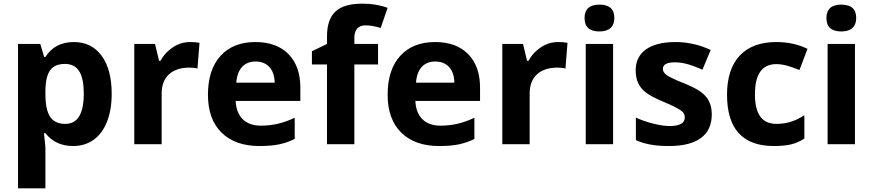

<svg xmlns="http://www.w3.org/2000/svg" viewBox="-20 -785 4751 1045"><path d="M377.9 9.8C420.4 9.8 457.5 -1.5 489.3 -23.9C552.2 -68.8 587.9 -157.2 587.9 -273.9C587.9 -362.3 569.8 -431.6 533.2 -481.4C496.6 -531.2 446.3 -556.2 381.8 -556.2C313.5 -556.2 261.7 -529.3 227.1 -475.1H220.2L199.2 -545.9H78.1V240.2H227.1V19C227.1 11.7 224.6 -14.6 219.2 -60.1H227.1C263.7 -13.7 314 9.8 377.9 9.8ZM334 -437C404.3 -437 436 -383.3 436 -275.9C436 -166 402.8 -110.8 335.9 -110.8C260.3 -110.8 227.1 -157.7 227.1 -274.9V-291C228.5 -395 260.3 -437 334 -437Z M1015.6 -556.2C981.9 -556.2 950.7 -546.9 921.9 -528.3C893.1 -509.3 870.1 -484.9 853 -454.1H845.7L823.7 -545.9H710.9V0H859.9V-277.8C859.9 -365.7 915.5 -417 1010.7 -417C1027.8 -417 1042.5 -415.5 1054.7 -412.1L1065.9 -551.8C1052.7 -554.7 1035.6 -556.2 1015.6 -556.2Z M1371.1 -450.2C1434.1 -450.2 1473.6 -408.7 1475.1 -335H1266.1C1271.5 -408.7 1308.1 -450.2 1371.1 -450.2ZM1392.1 9.8C1434.6 9.8 1470.7 6.8 1500.5 0.5C1530.3 -6.3 1558.1 -15.6 1584 -28.8V-144C1520 -114.3 1464.8 -101.1 1398.9 -101.1C1314.5 -101.1 1266.1 -151.4 1262.7 -235.8H1614.7V-308.1C1614.7 -385.7 1593.3 -446.3 1550.3 -490.2C1507.3 -534.2 1447.3 -556.2 1370.1 -556.2C1289.6 -556.2 1226.1 -531.2 1180.7 -481.4C1134.8 -431.2 1111.8 -360.4 1111.8 -269C1111.8 -180.2 1136.7 -111.3 1186 -63C1235.4 -14.6 1304.2 9.8 1392.1 9.8Z M2037.6 -545.9H1908.7V-580.1C1908.7 -619.1 1926.3 -647 1968.8 -647C1994.1 -647 2022 -642.1 2051.8 -632.8L2089.8 -742.2C2049.8 -757.3 2003.9 -765.1 1952.6 -765.1C1817.9 -765.1 1759.8 -710.4 1759.8 -585.9V-545.9L1677.7 -505.9V-434.1H1759.8V0H1908.7V-434.1H2037.6Z M2349.1 -450.2C2412.1 -450.2 2451.7 -408.7 2453.1 -335H2244.1C2249.5 -408.7 2286.1 -450.2 2349.1 -450.2ZM2370.1 9.8C2412.6 9.8 2448.7 6.8 2478.5 0.5C2508.3 -6.3 2536.1 -15.6 2562 -28.8V-144C2498 -114.3 2442.9 -101.1 2377 -101.1C2292.5 -101.1 2244.1 -151.4 2240.7 -235.8H2592.8V-308.1C2592.8 -385.7 2571.3 -446.3 2528.3 -490.2C2485.4 -534.2 2425.3 -556.2 2348.1 -556.2C2267.6 -556.2 2204.1 -531.2 2158.7 -481.4C2112.8 -431.2 2089.8 -360.4 2089.8 -269C2089.8 -180.2 2114.7 -111.3 2164.1 -63C2213.4 -14.6 2282.2 9.8 2370.1 9.8Z M3018.6 -556.2C2984.9 -556.2 2953.6 -546.9 2924.8 -528.3C2896 -509.3 2873 -484.9 2856 -454.1H2848.6L2826.7 -545.9H2713.9V0H2862.8V-277.8C2862.8 -365.7 2918.5 -417 3013.7 -417C3030.8 -417 3045.4 -415.5 3057.6 -412.1L3068.8 -551.8C3055.7 -554.7 3038.6 -556.2 3018.6 -556.2Z M3161.6 -687C3161.6 -638.2 3188.5 -613.8 3242.7 -613.8C3296.9 -613.8 3323.7 -640.6 3323.7 -687C3323.7 -735.4 3296.9 -759.8 3242.7 -759.8C3188.5 -759.8 3161.6 -735.4 3161.6 -687ZM3316.9 -545.9H3168V0H3316.9Z M3854 -162.1C3854 -189 3849.1 -212.4 3839.8 -231.9C3830.6 -251.5 3815.9 -268.6 3795.9 -283.7C3775.9 -298.8 3744.6 -314.9 3702.1 -332C3654.3 -351.1 3623.5 -365.7 3609.4 -375.5C3595.2 -385.3 3587.9 -397 3587.9 -410.2C3587.9 -434.1 3609.9 -445.8 3653.8 -445.8C3703.1 -445.8 3748.5 -429.2 3803.2 -405.8L3848.1 -513.2C3786.1 -542 3722.2 -556.2 3656.2 -556.2C3518.1 -556.2 3439.9 -501 3439.9 -403.8C3439.9 -375.5 3444.3 -351.6 3453.6 -332.5C3462.4 -313 3476.6 -295.9 3496.6 -280.8C3516.1 -265.6 3546.9 -249.5 3588.9 -231.9C3618.2 -219.7 3641.6 -209 3659.2 -199.7C3694.3 -181.2 3707 -169.4 3707 -146C3707 -114.7 3680.2 -99.1 3626 -99.1C3599.6 -99.1 3569.3 -103.5 3534.7 -112.3C3500 -121.1 3468.8 -131.8 3440.9 -145V-22C3489.7 -1 3541.5 9.8 3621.1 9.8C3775.9 9.8 3854 -50.3 3854 -162.1Z M4191.9 9.8C4229.5 9.8 4260.3 6.8 4285.2 1C4309.6 -4.9 4334 -15.6 4357.9 -30.8V-158.2C4309.1 -125.5 4262.2 -110.8 4205.1 -110.8C4127.4 -110.8 4088.9 -164.1 4088.9 -271C4088.9 -380.9 4127.4 -436 4205.1 -436C4245.6 -436 4284.2 -422.9 4331.1 -403.8L4375 -519C4324.7 -543.9 4268.1 -556.2 4205.1 -556.2C4032.7 -556.2 3937 -455.6 3937 -270C3937 -83.5 4022 9.8 4191.9 9.8Z M4478 -687C4478 -638.2 4504.9 -613.8 4559.1 -613.8C4613.3 -613.8 4640.1 -640.6 4640.1 -687C4640.1 -735.4 4613.3 -759.8 4559.1 -759.8C4504.9 -759.8 4478 -735.4 4478 -687ZM4633.3 -545.9H4484.4V0H4633.3Z"/></svg>

Font: Samim
Style: Bold
Weight: 700
Foundry: DejaVu fonts team - Redesigned by Saber Rastikerdar
Version: Version 4.0.5